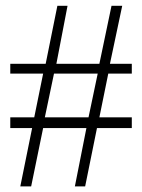

<svg xmlns="http://www.w3.org/2000/svg" viewBox="-20 -632 492 665"><path d="M436.5 -188.5H315.9L274.9 13.7H239.3L279.3 -188.5H129.4L87.9 13.7H50.3L91.3 -188.5H15.6V-225.6H98.6L129.4 -377H15.6V-411.1H138.2L178.7 -611.8H213.9L175.3 -411.1H324.2L366.2 -611.8H403.3L360.8 -411.1H436.5V-377H355L324.2 -225.6H436.5ZM318.4 -377H167L135.3 -225.6H286.6Z"/></svg>

Font: Scheherazade New Rohingya
Style: Regular
Weight: 400
Designer: SIL International
Foundry: SIL International
Version: Version 3.000 ; LngRng